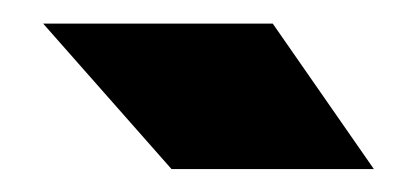

<svg xmlns="http://www.w3.org/2000/svg" viewBox="-20 -743 358 165"><path d="M127.4 -597.7 17.1 -722.7H214.4L301.3 -597.7Z"/></svg>

Font: Giphurs Black
Style: Regular
Weight: 900
Version: Version 0.920; ttfautohint (v1.8.4.7-5d5b)